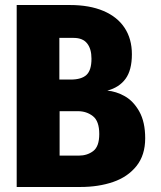

<svg xmlns="http://www.w3.org/2000/svg" viewBox="-20 -745 640 765"><path d="M46.5 -725H258.5Q336.5 -725 392 -701.5Q447.5 -678 476.5 -634Q505.5 -590 505.5 -529Q505.5 -465.5 480.2 -431Q455 -396.5 407.5 -384Q442.5 -381 477 -361.8Q511.5 -342.5 535 -300.8Q558.5 -259 558.5 -194Q558.5 -127 523.8 -83.5Q489 -40 430.8 -20Q372.5 0 300.5 0H46.5ZM375.5 -211Q375.5 -262.5 350.2 -282.2Q325 -302 290.5 -302H217.5V-125H294.5Q327.5 -125 351.5 -143.2Q375.5 -161.5 375.5 -211ZM344.5 -511Q344.5 -550.5 327 -572.2Q309.5 -594 273.5 -594H216.5V-428H261.5Q304.5 -428 324.5 -446.5Q344.5 -465 344.5 -511Z"/></svg>

Font: JuliaMono Black
Style: Regular
Weight: 900
Monospace: yes
Designer: cormullion
Foundry: corm
Version: Version 0.054; ttfautohint (v1.8.4)